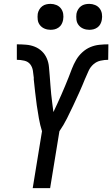

<svg xmlns="http://www.w3.org/2000/svg" viewBox="-20 -972 580 992"><path d="M149 0 197 -294Q187 -326 181 -360Q175 -394 170 -428Q165 -462 161.5 -496.5Q158 -531 154 -566L155 -567Q153 -587 150 -606.5Q147 -626 136 -640Q125 -654 105.5 -658.5Q86 -663 67 -663V-743Q91 -743 115 -741Q139 -739 160 -730.5Q181 -722 197 -706.5Q213 -691 222 -670Q231 -649 233 -625.5Q235 -602 237 -579Q239 -556 240.5 -532.5Q242 -509 244.5 -485.5Q247 -462 250 -439Q253 -416 256 -393Q266 -415 276.5 -437Q287 -459 296.5 -481.5Q306 -504 316 -527Q326 -550 334.5 -572.5Q343 -595 352 -618Q361 -641 373.5 -662.5Q386 -684 405 -701.5Q424 -719 446.5 -728.5Q469 -738 493 -740.5Q517 -743 540 -743L539 -663Q520 -663 499.5 -658.5Q479 -654 463 -640Q447 -626 438 -606.5Q429 -587 421 -568L420 -566Q406 -531 390.5 -496.5Q375 -462 359 -428Q343 -394 326 -360Q309 -326 287 -294L239 0ZM441 -818Q425 -818 410.5 -824Q396 -830 386.5 -842Q377 -854 375 -869.5Q373 -885 375 -901Q377 -912 383 -922.5Q389 -933 398.5 -940Q408 -947 419 -949.5Q430 -952 441 -952Q457 -952 471.5 -946Q486 -940 495 -928Q504 -916 506.5 -900.5Q509 -885 506 -869Q504 -858 498.5 -847.5Q493 -837 483 -830Q473 -823 462.5 -820.5Q452 -818 441 -818ZM241 -818Q225 -818 210.5 -824Q196 -830 186.5 -842Q177 -854 175 -869.5Q173 -885 175 -901Q177 -912 183 -922.5Q189 -933 198.5 -940Q208 -947 219 -949.5Q230 -952 241 -952Q257 -952 271.5 -946Q286 -940 295 -928Q304 -916 306.5 -900.5Q309 -885 306 -869Q304 -858 298.5 -847.5Q293 -837 283 -830Q273 -823 262.5 -820.5Q252 -818 241 -818Z"/></svg>

Font: Iosevka Medium Oblique
Style: Regular
Weight: 500
Italic angle: -9°
Monospace: yes
Designer: Belleve Invis
Foundry: Belleve Invis
Version: Version 32.5.0; ttfautohint (v1.8.4)